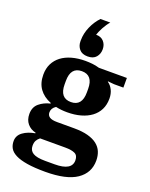

<svg xmlns="http://www.w3.org/2000/svg" viewBox="-184 -912 948 1217"><g transform="rotate(20 289.5 -303.0)"><path d="M278 212Q204 212 155 204Q106 196 76.5 181Q47 166 35 145Q23 124 23 97Q23 59 55.5 35.5Q88 12 136 4V0Q101 -8 79.5 -33.5Q58 -59 58 -99Q58 -145 88.5 -170.5Q119 -196 162 -206V-210Q111 -230 83.5 -268Q56 -306 56 -363Q56 -405 72 -437Q88 -469 117 -491Q146 -513 187 -524.5Q228 -536 278 -536Q301 -536 325 -533.5Q349 -531 372 -524H561V-459H498L456 -463V-460Q477 -446 489.5 -420.5Q502 -395 502 -363Q502 -321 486 -289Q470 -257 440.5 -235Q411 -213 370 -201.5Q329 -190 279 -190Q258 -190 239 -192Q220 -194 202 -198Q174 -180 174 -152Q174 -131 190 -120.5Q206 -110 241 -110H357Q411 -110 449.5 -99.5Q488 -89 512 -70Q536 -51 547 -24.5Q558 2 558 35Q558 118 489 165Q420 212 278 212ZM279 -259Q354 -259 354 -351V-375Q354 -467 279 -467Q204 -467 204 -375V-351Q204 -259 279 -259ZM146 84Q146 116 171.5 131.5Q197 147 254 147H318Q433 147 433 79Q433 46 410.5 35Q388 24 345 24H175Q161 35 153.5 48.5Q146 62 146 84ZM280 -567Q242 -567 223.5 -589Q205 -611 205 -641V-649Q205 -695 225 -740.5Q245 -786 276 -818H342Q333 -808 323.5 -794Q314 -780 306.5 -766Q299 -752 293 -738.5Q287 -725 284 -715Q318 -715 336.5 -694Q355 -673 355 -643V-641Q355 -611 336.5 -589Q318 -567 280 -567Z"/></g></svg>

Font: IBM Plex Serif
Style: Bold
Weight: 700
Designer: Mike Abbink, Paul van der Laan, Pieter van Rosmalen
Foundry: Bold Monday
Version: Version 2.008